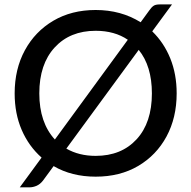

<svg xmlns="http://www.w3.org/2000/svg" viewBox="-20 -770 842 845"><path d="M109.5 54.5H67L163 -76.5Q106.5 -126.5 75.5 -198.2Q44.5 -270 44.5 -359Q44.5 -466 89.5 -548.8Q134.5 -631.5 214.8 -678.8Q295 -726 401 -726Q512.5 -726 599 -672L636.5 -723.5Q646.5 -738 655.5 -744.2Q664.5 -750.5 682 -750.5H737L650 -632Q701.5 -582 729.5 -512.8Q757.5 -443.5 757.5 -359Q757.5 -252 712.8 -169.2Q668 -86.5 588 -39.5Q508 7.5 401 7.5Q295.5 7.5 216 -39L169 25Q156.5 41 140.8 47.8Q125 54.5 109.5 54.5ZM221.5 -156 542.5 -595Q484.5 -634.5 401 -634.5Q288 -634.5 220.5 -561Q153 -487.5 153 -359Q153 -230.5 221.5 -156ZM401 -84Q514 -84 581.2 -157Q648.5 -230 648.5 -359Q648.5 -479 590.5 -550.5L272 -116Q327.5 -84 401 -84Z"/></svg>

Font: Verano Sans Medium
Style: Regular
Weight: 500
Designer: Lukasz Dziedzic with Adam Twardoch and Botio Nikoltchev
Foundry: tyPoland Lukasz Dziedzic
Version: Version 3.001;December 28, 2019;FontCreator 12.0.0.2547 64-b